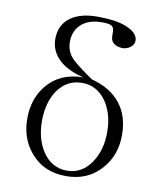

<svg xmlns="http://www.w3.org/2000/svg" viewBox="-81 -762 704 844"><g transform="rotate(10 271.0 -340.0)"><path d="M270.5 -422.9Q170.9 -422.9 112.3 -355.5Q59.6 -293.9 59.6 -202.1Q59.6 -113.3 112.3 -51.8Q170.9 17.6 270.5 17.6Q369.1 17.6 428.7 -51.8Q482.4 -113.3 482.4 -202.1Q482.4 -288.1 438.5 -342.8Q395.5 -398.4 309.6 -420.9L287.1 -436.5Q226.6 -479.5 210 -499Q185.5 -527.3 185.5 -567.4Q185.5 -614.3 215.8 -643.6Q249 -675.8 310.5 -675.8Q347.7 -676.8 358.4 -664.1Q365.2 -656.2 364.3 -632.8Q364.3 -615.2 367.2 -607.4Q372.1 -593.8 388.7 -585.9Q419.9 -573.2 445.3 -586.9Q469.7 -600.6 468.8 -624Q466.8 -652.3 430.7 -670.9Q387.7 -694.3 307.6 -696.3Q214.8 -701.2 165 -664.1Q120.1 -629.9 120.1 -568.4Q120.1 -523.4 149.4 -488.3Q187.5 -443.4 270.5 -422.9ZM270.5 -398.4Q337.9 -398.4 378.9 -338.9Q416 -284.2 416 -203.1Q416 -124 378.9 -68.4Q337.9 -6.8 270.5 -6.8Q202.1 -6.8 161.1 -68.4Q125 -124 125 -203.1Q125 -284.2 161.1 -338.9Q202.1 -398.4 270.5 -398.4Z"/></g></svg>

Font: Batang
Style: Regular
Weight: 400
Version: Version 2.21